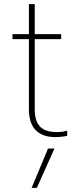

<svg xmlns="http://www.w3.org/2000/svg" viewBox="-20 -644 383 923"><path d="M119 -120V-456H40V-480H119V-624H147V-480H274V-456H147V-118Q147 -62 172.5 -35.5Q198 -9 253 -9Q281 -9 303 -16V9Q276 15 244 15Q185 15 152 -18Q119 -51 119 -120ZM211 70H242L157 259H132Z"/></svg>

Font: Prompt Thin
Style: Regular
Weight: 250
Designer: Katatrad Team
Foundry: CadsonDemak
Version: Version 1.001